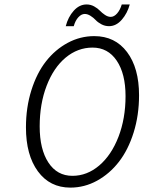

<svg xmlns="http://www.w3.org/2000/svg" viewBox="-20 -835 648 867"><path d="M276.9 -716.8Q287.6 -758.3 313 -786.6Q338.4 -814.9 371.1 -814.9Q389.2 -814.9 405 -806.2Q420.9 -797.4 430.9 -786.9Q440.9 -776.4 454.1 -767.6Q467.3 -758.8 480 -758.8Q495.1 -758.8 508.8 -774.4Q522.5 -790 529.8 -814.9H565.9Q555.2 -774.9 529.8 -745.8Q504.4 -716.8 472.2 -716.8Q454.1 -716.8 438 -725.3Q421.9 -733.9 412.1 -744.4Q402.3 -754.9 388.9 -763.4Q375.5 -772 362.8 -772Q347.7 -772 334 -757.3Q320.3 -742.7 313 -716.8ZM297.9 12.2Q205.1 12.2 151.1 -61.3Q97.2 -134.8 97.2 -259.8Q97.2 -349.6 121.6 -427.2Q146 -504.9 187.7 -558.1Q229.5 -611.3 285.9 -641.6Q342.3 -671.9 405.8 -671.9Q499.5 -671.9 553.7 -599.9Q607.9 -527.8 607.9 -404.8Q607.9 -314.9 583.5 -236.8Q559.1 -158.7 517.1 -104.5Q475.1 -50.3 418.2 -19Q361.3 12.2 297.9 12.2ZM307.1 -41Q373 -41 428 -87.6Q482.9 -134.3 514.9 -217Q546.9 -299.8 546.9 -400.9Q546.9 -502 507.1 -561Q467.3 -620.1 397.9 -620.1Q331.1 -620.1 276.6 -575Q222.2 -529.8 190.7 -448Q159.2 -366.2 159.2 -264.2Q159.2 -161.1 198.5 -101.1Q237.8 -41 307.1 -41Z"/></svg>

Font: Office Code Pro Light Italic
Style: Regular
Weight: 300
Italic angle: -9°
Designer: Nathan Rutzky & Paul D. Hunt
Foundry: Adobe Systems Incorporated
Version: Version 1.004;PS 001.004;hotconv 1.0.70;makeotf.lib2.5.58329